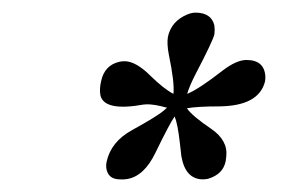

<svg xmlns="http://www.w3.org/2000/svg" viewBox="-20 -738 473 307"><path d="M247.1 -565.9Q243.7 -566.4 236.8 -568.4Q219.2 -572.3 209.5 -570.8Q147 -559.6 140.6 -585.4Q138.7 -595.2 141.6 -607.9Q147 -633.8 170.9 -639.2Q174.8 -640.1 179.2 -640.1Q197.3 -640.1 220.7 -616.7Q242.2 -595.7 257.3 -587.9Q259.3 -606 250 -650.4Q246.6 -668 248.5 -679.2Q253.9 -704.1 279.3 -714.8Q286.6 -717.8 292.5 -717.8Q317.9 -717.8 322.8 -697.3Q323.7 -689.9 322.8 -683.1Q320.3 -672.4 293 -620.1Q282.7 -600.1 279.3 -587.9Q298.3 -595.7 336.4 -625.5Q358.4 -642.1 374 -642.1Q402.8 -642.1 404.3 -615.7Q404.3 -611.3 403.8 -607.9Q394 -568.4 330.1 -567.9Q295.9 -567.9 278.8 -564.9Q287.1 -552.7 317.4 -532.2Q344.7 -513.7 341.8 -487.8Q341.3 -483.4 340.8 -480Q336.4 -459 312.5 -452.1Q307.6 -451.2 304.7 -451.2Q276.4 -451.2 270 -488.3Q269 -495.1 267.6 -509.3Q264.2 -539.6 259.3 -551.8Q252 -542 228.5 -493.7Q210.4 -456.1 183.1 -451.7Q177.2 -450.7 171.9 -451.2Q152.3 -451.2 149.9 -469.7Q149.4 -474.6 150.4 -479Q157.2 -511.2 190.9 -529.8Q232.4 -552.7 242.2 -561.5Q245.1 -564 247.1 -565.9Z"/></svg>

Font: Linux Libertine Capitals O
Style: Bold Italic Samll Caps
Weight: 400
Italic angle: -12°
Designer: Philipp H. Poll
Foundry: Philipp H. Poll
Version: Version 5.0.4